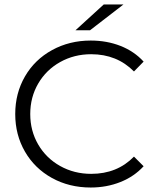

<svg xmlns="http://www.w3.org/2000/svg" viewBox="-20 -831 701 857"><path d="M385 -650Q457 -650 518 -626Q579 -602 621 -556L578 -512Q502 -589 387 -589Q311 -589 248.5 -554Q186 -519 150.5 -458Q115 -397 115 -322Q115 -247 150.5 -186Q186 -125 248.5 -90Q311 -55 387 -55Q503 -55 578 -132L621 -89Q579 -43 517.5 -18.5Q456 6 385 6Q289 6 212 -36.5Q135 -79 91.5 -154Q48 -229 48 -322Q48 -415 91.5 -490Q135 -565 212.5 -607.5Q290 -650 385 -650ZM443 -811H531L382 -696H317Z"/></svg>

Font: Montserrat Ace
Style: Regular
Weight: 400
Designer: Julieta Ulanovsky
Foundry: Julieta Ulanovsky
Version: Version 1